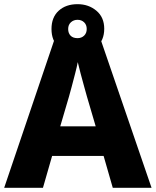

<svg xmlns="http://www.w3.org/2000/svg" viewBox="-20 -901 747 921"><path d="M521 0 477 -153H230L186 0H0L243 -717H461L707 0ZM397 -438Q392 -456 383.5 -486.5Q375 -517 366.5 -549Q358 -581 353 -603Q349 -581 340.5 -548.5Q332 -516 324 -485.5Q316 -455 311 -438L269 -295H439ZM352 -643Q296 -643 261.5 -674.5Q227 -706 227 -762Q227 -818 261.5 -849.5Q296 -881 352 -881Q405 -881 442.5 -849.5Q480 -818 480 -763Q480 -707 443 -675Q406 -643 352 -643ZM352 -718Q371 -718 383.5 -730Q396 -742 396 -762Q396 -782 383.5 -794Q371 -806 352 -806Q333 -806 320 -794Q307 -782 307 -762Q307 -742 318.5 -730Q330 -718 352 -718Z"/></svg>

Font: Noto Sans Kannada ExtraBold
Style: Regular
Weight: 800
Designer: Jelle Bosma - Monotype Design Team
Foundry: Monotype Imaging Inc.
Version: Version 2.005; ttfautohint (v1.8.4.7-5d5b)